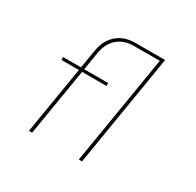

<svg xmlns="http://www.w3.org/2000/svg" viewBox="-157 -913 1115 1091"><g transform="rotate(30 400.0 -367.5)"><path d="M159 0 232 -441H118L117 -460H235L255 -580Q258 -601 265 -621.5Q272 -642 284.5 -661Q297 -680 314.5 -695Q332 -710 352 -719Q372 -728 393 -731.5Q414 -735 435 -735H526V-716H435Q417 -716 398 -713Q379 -710 361 -701.5Q343 -693 327.5 -679.5Q312 -666 301.5 -649.5Q291 -633 284.5 -614.5Q278 -596 275 -577L256 -460H413V-441H253L180 0ZM486 0 604 -716H451L450 -735H628L507 0Z"/></g></svg>

Font: Iosevka Aile Thin Oblique
Style: Regular
Weight: 100
Italic angle: -9°
Designer: Belleve Invis
Foundry: Belleve Invis
Version: Version 31.1.0; ttfautohint (v1.8.4)